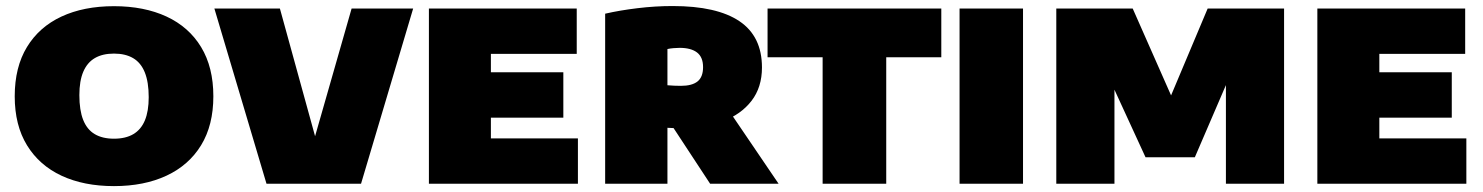

<svg xmlns="http://www.w3.org/2000/svg" viewBox="-20 -624 5036 652"><path d="M367 8Q265 8 189.2 -27.2Q113.5 -62.5 71.8 -130.5Q30 -198.5 30 -297Q30 -396 71.5 -464.2Q113 -532.5 188.8 -567.8Q264.5 -603 367 -603Q469.5 -603 545.5 -567.8Q621.5 -532.5 663 -464Q704.5 -395.5 704.5 -297Q704.5 -199 663 -131Q621.5 -63 545.5 -27.5Q469.5 8 367 8ZM367 -153Q406.5 -153 432.8 -168.5Q459 -184 472 -215.2Q485 -246.5 485 -294Q485 -345 471.8 -378Q458.5 -411 432.2 -426.5Q406 -442 367 -442Q328.5 -442 302.5 -427Q276.5 -412 263 -380.8Q249.5 -349.5 249.5 -301Q249.5 -249.5 262.5 -216.8Q275.5 -184 301.8 -168.5Q328 -153 367 -153Z M885 0 708 -595H930.5L1073.5 -76H1025.5L1174 -595H1383L1206 0Z M1436.5 0V-595H1938.5V-441H1647V-154H1942.5V0ZM1561.5 -224.5V-378.5H1893V-224.5Z M2035 0V-577.5Q2085 -589 2145 -596.2Q2205 -603.5 2264 -603.5Q2414.5 -603.5 2491 -552Q2567.5 -500.5 2567.5 -395Q2567.5 -327.5 2532 -281.5Q2496.5 -235.5 2434.2 -212Q2372 -188.5 2291 -188.5Q2280 -188.5 2269 -189Q2258 -189.5 2246.5 -190V0ZM2391.5 0 2214.5 -269.5H2441L2624 0ZM2292.5 -332.5Q2330 -332.5 2348.8 -347.5Q2367.5 -362.5 2367.5 -396Q2367.5 -430 2347 -445.8Q2326.5 -461.5 2288 -461.5Q2279 -461.5 2267.2 -460.5Q2255.5 -459.5 2246.5 -457.5V-334.5Q2259.5 -333.5 2269.8 -333Q2280 -332.5 2292.5 -332.5Z M2773.5 0V-429.5H2586.5V-595H3176.5V-429.5H2989.5V0Z M3238.5 0V-595H3454V0Z M3567 0V-595H3826.5L3966.5 -278H3947.5L4081 -595H4340.5V0H4143V-414H4177L4037.5 -90H3870L3721 -414H3764.5V0Z M4453.5 0V-595H4955.5V-441H4664V-154H4959.5V0ZM4578.5 -224.5V-378.5H4910V-224.5Z"/></svg>

Font: Encode Sans SC Condensed Thin Black
Style: Regular
Weight: 900
Version: Version 3.002